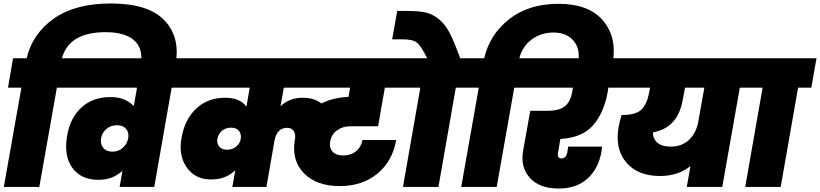

<svg xmlns="http://www.w3.org/2000/svg" viewBox="-20 -1075 4715 1104"><path d="M307 -571 206 0H2L103 -571H26L55 -740H133Q167 -882 290 -968.5Q413 -1055 618 -1055Q832 -1055 924.5 -959Q1017 -863 990 -710L987 -692H787L789 -705Q805 -794 752.5 -842Q700 -890 587 -890Q377 -890 336 -740H412L383 -571Z M627 -203Q661 -203 686 -225Q711 -247 717 -280Q723 -313 705 -334Q687 -355 653 -355Q617 -355 591.5 -333Q566 -311 561 -279Q556 -247 573.5 -225Q591 -203 627 -203ZM1043 -571H967L867 0H668L684 -93Q629 -41 547 -41Q444 -41 394.5 -112Q345 -183 367 -300Q385 -400 450 -458.5Q515 -517 616 -517Q700 -517 749 -465L768 -571H359L389 -740H1073Z M1612 -571 1593 -464Q1644 -513 1720 -513Q1787 -513 1828 -480Q1895 -514 1984 -518L1993 -571ZM1288 -214Q1317 -215 1338 -232Q1359 -249 1364 -274V-276Q1369 -305 1353.5 -323Q1338 -341 1309 -341Q1278 -341 1256.5 -323Q1235 -305 1230 -277Q1225 -250 1241.5 -231.5Q1258 -213 1288 -214ZM1631 -340Q1572 -340 1558 -265L1512 0H1316L1333 -97Q1281 -43 1193 -43Q1103 -43 1054 -112Q1005 -181 1024 -283Q1042 -388 1108 -450.5Q1174 -513 1274 -513Q1360 -513 1397 -462L1416 -571H1021L1051 -740H2371L2341 -571H2193L2154 -349H1994Q1951 -349 1918.5 -326Q1886 -303 1879 -263Q1872 -226 1892 -203.5Q1912 -181 1954 -181Q1998 -181 2027.5 -205.5Q2057 -230 2064 -270H2258Q2237 -148 2150 -76.5Q2063 -5 1933 -5Q1801 -5 1728.5 -78Q1656 -151 1675 -270Q1675 -272 1676 -275.5Q1677 -279 1677 -280Q1680 -304 1668.5 -322Q1657 -340 1631 -340Z M2501 0H2297L2397 -571H2320L2350 -740H2436Q2402 -810 2378 -829.5Q2354 -849 2294 -849H2235L2264 -1012H2320Q2389 -1012 2428.5 -1003Q2468 -994 2504.5 -964Q2541 -934 2567 -883Q2593 -832 2626 -740H2707L2677 -571H2601Z M2937 -571 2836 0H2632L2733 -571H2656L2686 -740H2764Q2796 -877 2908 -965Q3020 -1053 3191 -1053Q3367 -1053 3448 -956Q3529 -859 3503 -714L3500 -696H3302L3304 -710Q3319 -792 3278.5 -840Q3238 -888 3162 -888Q3092 -888 3038 -848.5Q2984 -809 2966 -740H3043L3013 -571Z M2991 -571 3021 -740H3571L3541 -571H3478L3474 -545Q3453 -427 3390.5 -355Q3328 -283 3202 -276L3189 -199Q3182 -164 3209 -164Q3235 -164 3242 -199L3247 -232H3442Q3440 -213 3439 -206Q3422 -106 3358.5 -48.5Q3295 9 3193 9Q3081 9 3026 -53Q2971 -115 2988 -209L3029 -438H3127Q3199 -438 3230 -465.5Q3261 -493 3270 -545L3274 -571Z M3837 -232Q3902 -232 3943 -272Q3984 -312 3995 -375L4030 -571H3919L3906 -502Q3878 -340 3735 -314Q3733 -279 3759 -255.5Q3785 -232 3837 -232ZM3519 -571 3549 -740H4340L4310 -571H4234L4133 0H3929L3950 -120Q3879 -63 3775 -63Q3647 -63 3581 -141Q3515 -219 3537 -345Q3542 -372 3554 -414H3562Q3639 -414 3670 -447Q3701 -480 3712 -540L3718 -571Z M4265 0 4365 -571H4288L4318 -740H4675L4645 -571H4569L4469 0Z"/></svg>

Font: Poppins Black
Style: Italic
Weight: 900
Italic angle: -10°
Designer: Ninad Kale (Devanagari), Jonny Pinhorn (Latin)
Foundry: Indian Type Foundry
Version: Version 3.200;PS 1.000;hotconv 16.6.54;makeotf.lib2.5.65590